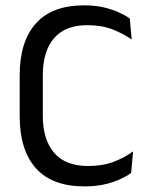

<svg xmlns="http://www.w3.org/2000/svg" viewBox="-20 -670 548 702"><path d="M289 11.5Q170.5 11.5 111.2 -55Q52 -121.5 52 -244V-395.5Q52 -518 111 -584.2Q170 -650.5 288 -650.5Q326 -650.5 357.2 -643.5Q388.5 -636.5 413 -625.5Q437.5 -614.5 454.5 -602.5L461.5 -525.5Q432 -546.5 392.2 -562.2Q352.5 -578 299 -578Q218.5 -578 177.5 -530.2Q136.5 -482.5 136.5 -394.5V-247Q136.5 -159.5 178 -111.2Q219.5 -63 302 -63Q355 -63 395.8 -78.5Q436.5 -94 466.5 -116.5L459.5 -37.5Q442.5 -25.5 417.5 -14Q392.5 -2.5 360.2 4.5Q328 11.5 289 11.5Z"/></svg>

Font: Anek Odia
Style: Regular
Weight: 400
Designer: Yesha Goshar & Mahesh Sahu (Odia), Yesha Goshar (Latin)
Foundry: Ek Type
Version: Version 1.003